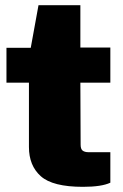

<svg xmlns="http://www.w3.org/2000/svg" viewBox="-20 -715 477 743"><path d="M291 -395 292 -155Q292 -138 300 -132Q308 -126 323 -126H407V-8Q373 8 301 8Q184 8 138 -33Q92 -74 92 -146V-395H5V-530H99L129 -695H291V-531H407V-395Z"/></svg>

Font: Morrison Black
Style: Regular
Weight: 900
Designer: Pablo Impallari, Rodrigo Fuenzalida (Modified by Dan O. Williams)
Version: Version 0.03;June 6, 2019;FontCreator 11.5.0.2425 64-bit; tt